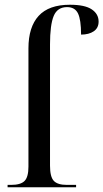

<svg xmlns="http://www.w3.org/2000/svg" viewBox="-20 -790 436 810"><path d="M12 0V-10H27Q67 -10 83.5 -26.5Q100 -43 100 -87V-586Q100 -676 143 -723Q186 -770 275 -770Q338 -770 367 -750.5Q396 -731 396 -699Q396 -672 375.5 -658Q355 -644 322 -644Q322 -707 309 -733.5Q296 -760 263 -760Q222 -760 206.5 -722.5Q191 -685 191 -603V-91Q191 -44 207 -27Q223 -10 262 -10H301V0Z"/></svg>

Font: Noto Serif Display SemiCondensed
Style: Regular
Weight: 400
Width: 4
Designer: Monotype Design Team
Foundry: Monotype Imaging Inc.
Version: Version 2.009